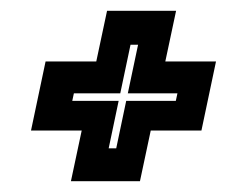

<svg xmlns="http://www.w3.org/2000/svg" viewBox="-20 -480 458 356"><path d="M111.5 -144 131.5 -238H37.5L64.5 -366H158.5L178.5 -460H306.5L286.5 -366H380.5L353.5 -238H259.5L239.5 -144ZM181.5 -205H195.5L214 -293H306L309 -307H217L236 -397H222L203 -307H117L114 -293H200Z"/></svg>

Font: Tourney
Style: Bold Italic
Weight: 700
Italic angle: -12°
Version: Version 1.015